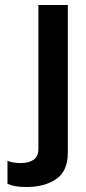

<svg xmlns="http://www.w3.org/2000/svg" viewBox="-20 -740 344 770"><path d="M86 10Q59 10 40.5 6.5Q22 3 10 -3V-95Q19 -91 33.5 -88.5Q48 -86 62 -86Q96 -86 115 -99.5Q134 -113 134 -143V-720H252V-128Q252 -54 205.5 -22Q159 10 86 10Z"/></svg>

Font: Instrument Sans Condensed SemiBold
Style: Regular
Weight: 600
Width: 3
Designer: Rodrigo Fuenzalida
Foundry: fragTYPE
Version: Version 1.000;gftools[0.9.28]